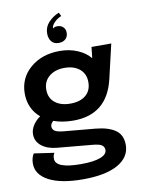

<svg xmlns="http://www.w3.org/2000/svg" viewBox="-105 -833 832 1131"><g transform="rotate(-10 311.5 -267.0)"><path d="M304.2 -686Q326.2 -686 339.6 -673.1Q353 -660.2 353 -638.7Q353 -616.2 338.1 -601.8Q323.2 -587.4 296.4 -587.4Q269 -587.4 253.9 -605.7Q238.8 -624 238.8 -653.8Q238.8 -692.4 264.9 -720.2Q291 -748 327.6 -763.2L338.4 -741.2Q314.9 -731.9 296.4 -713.4Q277.8 -694.8 277.8 -676.3Q279.3 -679.2 286.9 -682.6Q294.4 -686 304.2 -686ZM422.9 -52.7Q499 -45.4 540 -16.6Q581.1 12.2 581.1 72.3Q581.1 145.5 507.8 187Q434.6 228.5 298.8 228.5Q167 228.5 95 190.4Q22.9 152.3 22.9 86.4Q22.9 52.2 38.6 27.8L159.2 45.4Q149.9 58.1 149.9 79.6Q149.9 138.2 303.2 138.2Q377.9 138.2 418 123Q458 107.9 458 80.6Q458 70.3 453.6 63Q449.2 55.7 442.6 51.3Q436 46.9 424.8 43.9Q413.6 41 403.6 39.6Q393.6 38.1 378.4 37.1L176.8 18.6Q121.6 13.2 87.6 -13.9Q53.7 -41 53.7 -83.5Q53.7 -112.8 72 -139.4Q90.3 -166 113.8 -180.7Q47.4 -237.3 47.4 -328.1Q47.4 -420.9 116.9 -480.5Q186.5 -540 293 -540Q352.1 -540 400.4 -519Q448.7 -498 475.1 -464.4L482.4 -530.8H600.6L552.7 -325.2Q504.9 -122.1 303.2 -122.1Q236.3 -122.1 185.1 -141.1Q168 -127 168 -109.9Q168 -92.8 182.9 -83Q197.8 -73.2 235.8 -69.8ZM428.2 -330.1Q428.2 -379.9 394.3 -408.4Q360.4 -437 303.2 -437Q247.1 -437 211.7 -407.7Q176.3 -378.4 176.3 -329.1Q176.3 -279.3 210.4 -251.5Q244.6 -223.6 302.7 -223.6Q360.8 -223.6 394.5 -251.5Q428.2 -279.3 428.2 -330.1Z"/></g></svg>

Font: Epilogue SemiBold
Style: Regular
Weight: 600
Designer: Tyler Finck
Foundry: Etcetera Type Co
Version: Version 2.112